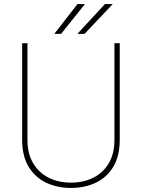

<svg xmlns="http://www.w3.org/2000/svg" viewBox="-20 -926 707 956"><path d="M549.8 -710.9H576.2V-229Q576.2 -149.4 544.4 -96.2Q512.7 -43 457.8 -16.6Q402.8 9.8 333.5 9.8Q264.2 9.8 209.2 -16.6Q154.3 -43 122.3 -96.2Q90.3 -149.4 90.3 -229V-710.9H116.7V-229Q116.7 -160.6 145.3 -113Q173.8 -65.4 222.9 -41Q272 -16.6 333.5 -16.6Q395 -16.6 444.1 -41Q493.2 -65.4 521.5 -113Q549.8 -160.6 549.8 -229ZM365.2 -757.3 502.4 -905.8H541.5L400.9 -757.3ZM250.5 -757.3 365.7 -905.8H402.8L284.2 -757.3Z"/></svg>

Font: Vazirmatn UI Thin
Style: Regular
Weight: 100
Designer: Saber Rastikerdar
Foundry: Saber Rastikerdar
Version: Version 33.003